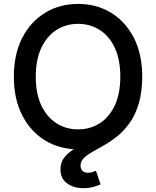

<svg xmlns="http://www.w3.org/2000/svg" viewBox="-20 -758 803 988"><path d="M381.8 10.3Q287.1 10.3 212.4 -35.2Q137.7 -80.6 94.5 -164.3Q51.3 -248 51.3 -363.3Q51.3 -479.5 94.5 -563.2Q137.7 -647 212.4 -692.4Q287.1 -737.8 381.8 -737.8Q477.1 -737.8 551.5 -692.4Q626 -647 668.9 -563.2Q711.9 -479.5 711.9 -363.3Q711.9 -248 668.9 -164.1Q626 -80.1 551.5 -34.9Q477.1 10.3 381.8 10.3ZM381.8 -92.3Q443.8 -92.3 492.9 -123.5Q542 -154.8 570.6 -215.3Q599.1 -275.9 599.1 -363.3Q599.1 -451.7 570.6 -512.2Q542 -572.8 492.9 -604Q443.8 -635.3 381.8 -635.3Q319.8 -635.3 270.5 -603.8Q221.2 -572.3 192.6 -511.7Q164.1 -451.2 164.1 -363.3Q164.1 -275.9 192.6 -215.6Q221.2 -155.3 270.5 -123.8Q319.8 -92.3 381.8 -92.3ZM409.7 210.4Q358.9 210.4 325 185.3Q291 160.2 291 113.3Q291 76.7 311.8 51.3Q332.5 25.9 366.5 5.4Q400.4 -15.1 441.4 -35.6Q482.4 -56.2 522.9 -82Q563.5 -107.9 597.7 -144.8Q631.8 -181.6 652.6 -234.9Q673.3 -288.1 673.3 -363.3H711.4Q711.4 -283.7 694.3 -226.1Q677.2 -168.5 648.9 -127.9Q620.6 -87.4 586.9 -59.8Q553.2 -32.2 519.3 -12.7Q485.4 6.8 457 22.7Q428.7 38.6 411.6 55.2Q394.5 71.8 394.5 94.2Q394.5 111.3 404.3 121.1Q414.1 130.9 433.6 130.9Q445.3 130.9 455.3 127.7Q465.3 124.5 473.6 120.6L497.6 190.9Q481.9 197.8 459.5 204.1Q437 210.4 409.7 210.4Z"/></svg>

Font: V-Inter
Style: Medium-500
Weight: 500
Designer: Rasmus Andersson
Foundry: rsms
Version: Version 4.000;git-4146feb